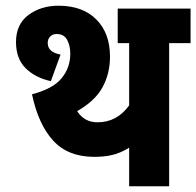

<svg xmlns="http://www.w3.org/2000/svg" viewBox="-20 -652 687 672"><path d="M572 -501V0H432V-135Q403 -117 374.5 -110Q346 -103 310 -103Q218 -103 166 -160Q114 -217 92 -322Q165 -341 195.5 -378Q226 -415 226 -464Q226 -492 215 -512.5Q204 -533 178 -533Q164 -533 155.5 -524Q147 -515 147 -502Q147 -469 192 -461L158 -368Q103 -380 69.5 -413.5Q36 -447 36 -505Q36 -567 79.5 -599.5Q123 -632 185 -632Q269 -632 317 -584Q365 -536 365 -454Q365 -394 338.5 -346Q312 -298 250 -263Q275 -224 321 -224Q356 -224 383.5 -239Q411 -254 432 -283V-501H392V-622H647V-501Z"/></svg>

Font: Noto Sans Condensed ExtraBold
Style: Regular
Weight: 800
Width: 3
Designer: Monotype Design Team
Foundry: Monotype Imaging Inc.
Version: Version 2.013; ttfautohint (v1.8.4.7-5d5b)